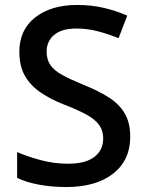

<svg xmlns="http://www.w3.org/2000/svg" viewBox="-20 -744 590 774"><path d="M505 -193Q505 -98 436 -44Q367 10 247 10Q189 10 137.5 0.5Q86 -9 49 -27V-131Q90 -113 144 -98.5Q198 -84 254 -84Q325 -84 360.5 -111.5Q396 -139 396 -186Q396 -218 379.5 -240.5Q363 -263 328.5 -282Q294 -301 237 -323Q186 -343 145.5 -370Q105 -397 81.5 -436.5Q58 -476 58 -535Q58 -624 122 -674Q186 -724 291 -724Q348 -724 397.5 -712.5Q447 -701 493 -681L458 -590Q416 -607 374 -618Q332 -629 288 -629Q229 -629 198.5 -603.5Q168 -578 168 -536Q168 -504 183 -482Q198 -460 230.5 -442Q263 -424 317 -402Q377 -378 419 -351Q461 -324 483 -286.5Q505 -249 505 -193Z"/></svg>

Font: Noto Sans Sora Sompeng Medium
Style: Regular
Weight: 500
Designer: Monotype Design Team. David Williams.
Foundry: Monotype Imaging Inc.
Version: Version 2.101; ttfautohint (v1.8.4.7-5d5b)